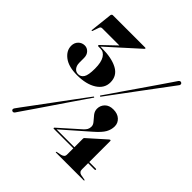

<svg xmlns="http://www.w3.org/2000/svg" viewBox="-194 -837 979 979"><g transform="rotate(45 295.0 -348.0)"><path d="M402.5 -147Q402.5 -150 403.2 -151.5Q404 -153 405.5 -154.5L498 -237Q500.5 -239.5 502.5 -240.5Q504.5 -241.5 506 -241.5Q509.5 -241.5 509.5 -237V-33Q509.5 -23 514 -17.5Q518.5 -12 526.5 -10L554 -5Q555.5 -4.5 557 -4Q558.5 -3.5 558.5 -2Q558.5 0.5 554 0.5H357Q352.5 0.5 352.5 -2Q352.5 -3.5 357.5 -5L382 -10Q391.5 -12.5 397 -17.5Q402.5 -22.5 402.5 -33ZM370 -182Q380 -191 385 -200Q390 -209 390 -221.5Q390 -234.5 378.8 -247Q367.5 -259.5 356.2 -274Q345 -288.5 345 -306Q345 -329 361.2 -345.8Q377.5 -362.5 407 -362.5Q437.5 -362.5 455.2 -346.2Q473 -330 473 -306Q473 -282.5 460.8 -260.5Q448.5 -238.5 414 -208.5L267 -79.5L264.5 -85.5H556.5Q558.5 -85.5 559.8 -84.8Q561 -84 561 -82Q561 -77.5 555.5 -77.5H261.5Q260 -77.5 259.2 -78.2Q258.5 -79 258.5 -80.5Q258.5 -81.5 259.2 -82.8Q260 -84 260.5 -84.5ZM316 -363.5Q315 -362 313.5 -361.2Q312 -360.5 311 -362Q309.5 -362.5 309.2 -364Q309 -365.5 311 -367.5Q314.5 -372 331.8 -397.5Q349 -423 374.5 -460Q400 -497 428.2 -537.8Q456.5 -578.5 481 -614.5Q505.5 -650.5 521.5 -673.8Q537.5 -697 538.5 -699Q542 -704 547 -705Q552 -706 556 -702.5Q559.5 -700 559.5 -694.8Q559.5 -689.5 556 -686Q555 -684.5 538.2 -662Q521.5 -639.5 495.2 -604.5Q469 -569.5 439.5 -529.8Q410 -490 383.2 -454Q356.5 -418 338 -393.2Q319.5 -368.5 316 -363.5ZM287 -334.5Q288 -337 290 -337.8Q292 -338.5 293 -337.5Q294.5 -337 294.2 -335Q294 -333 291.5 -331Q288.5 -326.5 271 -301Q253.5 -275.5 227.8 -238Q202 -200.5 174.2 -159.2Q146.5 -118 121.5 -81.8Q96.5 -45.5 80.2 -21.8Q64 2 63 3.5Q60 8 55.2 8.8Q50.5 9.5 47 7Q43 4.5 43 -0.5Q43 -5.5 47 -10.5Q48 -12 64.8 -35Q81.5 -58 108 -93.2Q134.5 -128.5 163.8 -168.5Q193 -208.5 220 -244.5Q247 -280.5 265.2 -305.5Q283.5 -330.5 287 -334.5ZM129.5 -538.5 127.5 -542Q130 -542 136.2 -542Q142.5 -542 144 -542Q215 -542 257 -519.5Q299 -497 299 -449.5Q299 -406 258.5 -380.2Q218 -354.5 152 -354.5Q91.5 -354.5 58.2 -379.5Q25 -404.5 25 -440Q25 -461.5 39 -475.8Q53 -490 73.5 -490Q90.5 -490 103 -476.8Q115.5 -463.5 115.5 -442V-408.5Q115.5 -388 125.5 -375Q135.5 -362 152.5 -362Q171.5 -362 182.5 -379Q193.5 -396 193.5 -443Q193.5 -489 179 -512Q164.5 -535 141.5 -535H127Q124 -535 122.5 -536.2Q121 -537.5 121 -539Q121 -540.5 121.8 -541.8Q122.5 -543 124 -544L201 -617.5L204 -614.5H74Q64 -614.5 60.5 -604.5L48.5 -570Q48 -569 47.2 -568.2Q46.5 -567.5 45.5 -567.5Q44 -567.5 43.5 -568.8Q43 -570 43 -571L56 -690.5Q56.5 -694.5 59 -697.2Q61.5 -700 65 -700H298.5Q300.5 -700 301.5 -699.2Q302.5 -698.5 302.5 -697Q302.5 -696 301.8 -694.5Q301 -693 299 -691.5Z"/></g></svg>

Font: Fraunces 120pt
Style: Bold
Weight: 700
Version: Version 1.000;[b76b70a41]